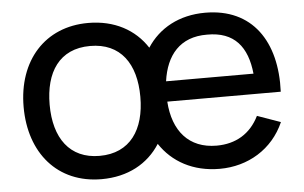

<svg xmlns="http://www.w3.org/2000/svg" viewBox="-46 -645 1150 727"><g transform="rotate(-5 529.5 -281.0)"><path d="M585.4 -255.2H1016.7C1025 -445.8 936.5 -578.1 757.3 -578.1C658.3 -578.1 581.2 -535.4 535.4 -464.6C489.6 -535.4 412.5 -578.1 312.5 -578.1C147.9 -578.1 41.7 -458.3 41.7 -282.3C41.7 -107.3 144.8 15.6 312.5 15.6C412.5 15.6 489.6 -27.1 535.4 -99C582.3 -28.1 660.4 15.6 761.5 15.6C868.8 15.6 963.5 -40.6 1007.3 -140.6L918.8 -171.9C886.5 -106.3 830.2 -72.9 757.3 -72.9C652.1 -72.9 592.7 -142.7 585.4 -255.2ZM757.3 -494.8C861.5 -495.8 909.4 -434.4 919.8 -332.3H587.5C601 -430.2 654.2 -495.8 757.3 -494.8ZM312.5 -72.9C199 -72.9 140.6 -155.2 140.6 -282.3C140.6 -405.2 194.8 -490.6 312.5 -490.6C428.1 -490.6 485.4 -408.3 485.4 -282.3C485.4 -158.3 429.2 -72.9 312.5 -72.9Z"/></g></svg>

Font: Manrope3 Medium
Style: Regular
Weight: 500
Width: 4
Designer: Mikhail Sharanda
Foundry: Mikhail Sharanda
Version: Version 3.000;PS 003.000;hotconv 1.0.88;makeotf.lib2.5.64775